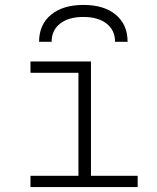

<svg xmlns="http://www.w3.org/2000/svg" viewBox="-20 -761 640 781"><path d="M104 0V-46H299V-465H104V-511H350V-46H540V0ZM139 -591Q139 -661 187.5 -701Q236 -741 320 -741Q403 -741 451 -701Q499 -661 499 -591H448Q448 -638 413.5 -665Q379 -692 319 -692Q259 -692 224.5 -665Q190 -638 190 -591Z"/></svg>

Font: Chivo Mono Medium Thin
Style: Regular
Weight: 250
Monospace: yes
Version: Version 1.008